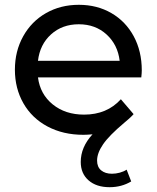

<svg xmlns="http://www.w3.org/2000/svg" viewBox="-20 -555 652 799"><path d="M568 -233H138Q147 -163 199.5 -120.5Q252 -78 330 -78Q425 -78 483 -142L536 -80Q527 -70 514.5 -59Q502 -48 497 -44Q434 9 409 45.5Q384 82 384 113Q384 140 401 154Q418 168 446 168Q462 168 478.5 163.5Q495 159 507 151L526 200Q486 224 436 224Q381 224 348.5 195.5Q316 167 316 119Q316 57 365 4Q341 6 327 6Q243 6 178 -28.5Q113 -63 77.5 -125Q42 -187 42 -265Q42 -342 76.5 -404Q111 -466 171.5 -500.5Q232 -535 308 -535Q384 -535 443.5 -500.5Q503 -466 536.5 -404Q570 -342 570 -262Q570 -251 568 -233ZM138 -302H478Q470 -369 423.5 -411.5Q377 -454 308 -454Q239 -454 192.5 -412Q146 -370 138 -302Z"/></svg>

Font: CMG Sans Medium
Style: Regular
Weight: 500
Designer: Julieta Ulanovsky
Foundry: Julieta Ulanovsky
Version: Version 7.200